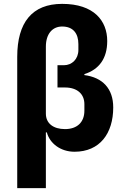

<svg xmlns="http://www.w3.org/2000/svg" viewBox="-20 -772 649 992"><path d="M69 -478V200H217V-88H222C237 -31 293 12 365 12C496 12 565 -83 565 -217C565 -314 510 -372 416 -384V-389C492 -413 534 -470 534 -560C534 -665 465 -752 301 -752C146 -752 69 -656 69 -478ZM277 -435V-320H316C378 -320 416 -287 416 -234V-200C416 -140 378 -105 316 -105C256 -105 217 -134 217 -185V-531C217 -597 251 -635 301 -635C359 -635 385 -598 385 -544V-514C385 -467 352 -435 310 -435Z"/></svg>

Font: Braiins Sans
Style: Bold
Weight: 700
Designer: Mike Abbink, Paul van der Laan, Pieter van Rosmalen, Jiri Chlebus, Lubos Buracinsky
Foundry: Bold Monday, Sudetype
Version: Version 1.000;hotconv 1.0.109;makeotfexe 2.5.65596